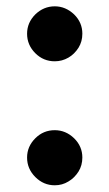

<svg xmlns="http://www.w3.org/2000/svg" viewBox="-20 -562 337 592"><path d="M148.9 9.3Q114.3 9.3 88.9 -16.1Q63.5 -41.5 63.5 -76.2Q63.5 -110.4 88.9 -135.7Q113.8 -160.6 148.9 -160.6Q182.6 -160.6 208.5 -135.7Q233.9 -110.8 233.9 -76.2Q233.9 -52.2 222.2 -33.2Q209.5 -13.2 190.9 -2.4Q171.9 9.3 148.9 9.3ZM148.9 -373Q113.8 -373 88.9 -397.9Q63.5 -423.3 63.5 -458Q63.5 -492.2 88.9 -517.6Q114.7 -542.5 148.9 -542.5Q182.1 -542.5 208.5 -517.6Q233.9 -492.7 233.9 -458Q233.9 -434.1 222.2 -415Q209.5 -395 190.9 -384.3Q171.4 -373 148.9 -373Z"/></svg>

Font: My Font
Style: Bold
Weight: 500
Designer: Rasmus Andersson
Foundry: rsms
Version: Version 0.001